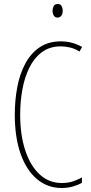

<svg xmlns="http://www.w3.org/2000/svg" viewBox="-20 -931 455 961"><path d="M285 -699Q229 -699 190 -670Q151 -641 127 -592.5Q103 -544 92 -483Q81 -422 81 -357Q81 -255 106.5 -178Q132 -101 178.5 -58Q225 -15 289 -15Q323 -15 349 -24.5Q375 -34 390 -43V-16Q371 -5 344.5 2.5Q318 10 289 10Q218 10 165 -34.5Q112 -79 83 -161.5Q54 -244 54 -358Q54 -429 66.5 -495Q79 -561 106.5 -612.5Q134 -664 178 -694Q222 -724 285 -724Q341 -724 391 -696L378 -673Q354 -688 329.5 -693.5Q305 -699 285 -699ZM269 -911Q283 -911 288.5 -900.5Q294 -890 294 -878Q294 -862 287 -852.5Q280 -843 268 -843Q255 -843 249 -853.5Q243 -864 243 -877Q243 -889 248.5 -900Q254 -911 269 -911Z"/></svg>

Font: Noto Sans Sinhala UI ExtraCondensed Thin
Style: Regular
Weight: 100
Width: 2
Designer: Jelle Bosma - Monotype Design Team
Foundry: Monotype Imaging Inc.
Version: Version 2.006; ttfautohint (v1.8.4.7-5d5b)